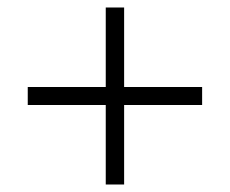

<svg xmlns="http://www.w3.org/2000/svg" viewBox="-20 -675 612 512"><path d="M262 -183V-395H54V-443H262V-655H311V-443H519V-395H311V-183Z"/></svg>

Font: Noto Sans Malayalam UI Light
Style: Regular
Weight: 300
Designer: Jelle Bosma - Monotype Design Team
Foundry: Monotype Imaging Inc.
Version: Version 2.104; ttfautohint (v1.8.4.7-5d5b)